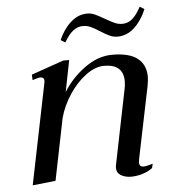

<svg xmlns="http://www.w3.org/2000/svg" viewBox="-50 -707 698 764"><g transform="rotate(-5 299.0 -325.5)"><path d="M229 -545 211 -556Q229 -598 259 -625Q289 -652 325 -652Q341 -652 355.5 -645.5Q370 -639 394 -625Q416 -612 431 -605.5Q446 -599 461 -599Q484 -599 501.5 -614Q519 -629 536 -661L554 -650Q536 -606 506 -578Q476 -550 438 -550Q422 -550 407.5 -556.5Q393 -563 371 -577Q351 -590 336 -597Q321 -604 304 -604Q282 -604 264 -589.5Q246 -575 229 -545ZM544 -380Q544 -369 540 -345L481 -58Q479 -48 479 -44Q479 -26 496 -26Q504 -26 516.5 -29.5Q529 -33 533 -34L529 -17Q512 -4 488.5 3Q465 10 444 10Q420 10 403 0Q386 -10 386 -30Q386 -37 387 -41L447 -337Q451 -353 451 -371Q451 -439 374 -439Q339 -439 301.5 -411.5Q264 -384 234.5 -339.5Q205 -295 192 -247L142 0L50 10L132 -393Q133 -396 133 -400Q133 -415 117 -415Q112 -415 102 -412Q92 -409 86 -407L85 -429L214 -474H238L213 -348Q246 -402 299.5 -441Q353 -480 410 -480Q479 -480 511.5 -454Q544 -428 544 -380Z"/></g></svg>

Font: Taviraj
Style: Italic
Weight: 400
Italic angle: -12°
Designer: Katatrad Team
Foundry: CadsonDemak
Version: Version 1.001